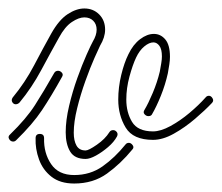

<svg xmlns="http://www.w3.org/2000/svg" viewBox="-38 -429 523 453"><path d="M164 -54Q138 -54 127.5 -71.5Q117 -89 117 -117Q117 -145 125 -179Q133 -213 144.5 -245Q156 -277 166.5 -300.5Q177 -324 181 -331Q190 -346 190 -359Q190 -372 182 -380Q174 -388 161 -388Q148 -388 131.5 -377Q115 -366 101 -340Q82 -306 59.5 -264Q37 -222 8 -187Q4 -183 -1 -183Q-6 -183 -9 -188Q-12 -193 -8 -199Q21 -234 42.5 -275Q64 -316 83 -350Q101 -382 121.5 -395.5Q142 -409 161 -409Q182 -409 196 -395Q210 -381 210 -359Q210 -341 198 -321Q195 -315 185 -292.5Q175 -270 163.5 -238Q152 -206 144 -173.5Q136 -141 136 -116Q136 -97 142.5 -85.5Q149 -74 164 -74Q171 -74 190.5 -87.5Q210 -101 220 -117Q223 -122 229 -122Q234 -122 237.5 -117.5Q241 -113 238 -107Q231 -94 217 -82Q203 -70 188.5 -62Q174 -54 164 -54ZM323 -99Q276 -99 258.5 -128Q241 -157 241 -194Q241 -223 248 -252Q255 -281 265 -301Q276 -324 292.5 -336.5Q309 -349 325 -349Q341 -349 352 -336Q363 -323 363 -295Q363 -287 361.5 -277Q360 -267 358 -256Q352 -229 341.5 -203Q331 -177 321 -160Q319 -155 312 -155Q307 -155 303 -159.5Q299 -164 303 -170Q312 -185 322.5 -210Q333 -235 339 -260Q341 -271 342.5 -280Q344 -289 344 -296Q344 -313 338 -321Q332 -329 324 -329Q314 -329 302.5 -319.5Q291 -310 283 -293Q275 -276 267.5 -248.5Q260 -221 260 -194Q260 -164 273.5 -141.5Q287 -119 323 -119Q341 -119 364 -131.5Q387 -144 409 -162.5Q431 -181 447 -199Q450 -203 455 -203Q460 -203 463.5 -197Q467 -191 462 -186Q446 -169 422 -148.5Q398 -128 372 -113.5Q346 -99 323 -99ZM-7 -95Q-13 -95 -16.5 -101Q-20 -107 -14 -112Q24 -149 44.5 -181Q65 -213 90 -257Q93 -262 99 -262Q104 -262 108 -257.5Q112 -253 108 -247Q83 -202 61 -169Q39 -136 0 -98Q-3 -95 -7 -95ZM137 4Q104 4 83.5 -12Q63 -28 54 -53Q45 -78 46 -103Q46 -113 56 -113Q66 -113 66 -103Q65 -68 82.5 -42Q100 -16 137 -16Q175 -16 204 -36.5Q233 -57 258 -88Q261 -92 266 -92Q271 -92 275 -86.5Q279 -81 274 -76Q247 -43 214.5 -19.5Q182 4 137 4Z"/></svg>

Font: Neonderthaw
Style: Regular
Weight: 400
Designer: Robert E. Leuschke
Foundry: Robert E. Leuschke
Version: Version 1.010; ttfautohint (v1.8.3)